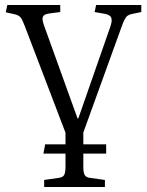

<svg xmlns="http://www.w3.org/2000/svg" viewBox="-20 -527 584 765"><path d="M156 218V190L212 182Q230 180 235.5 170.5Q241 161 241 135V85H153L160 48H241V2L80 -420Q70 -447 62.5 -457Q55 -467 35 -471L3 -478L9 -507H220V-479L174 -473Q154 -470 150.5 -459Q147 -448 156 -424L289 -55H292L419 -419Q428 -444 423.5 -456Q419 -468 397 -472L357 -479L363 -507H543V-479L509 -472Q491 -469 483 -459.5Q475 -450 464 -419L312 1V48H403V85H312V138Q312 161 317.5 170.5Q323 180 340 182L398 190V218Z"/></svg>

Font: Literata 36pt Light
Style: Regular
Weight: 300
Designer: Latin by Veronika Burian and Jose Scaglione. Greek by Irene Vlachou. Cyrillic by Vera Evstafieva.
Foundry: TypeTogether
Version: Version 3.002